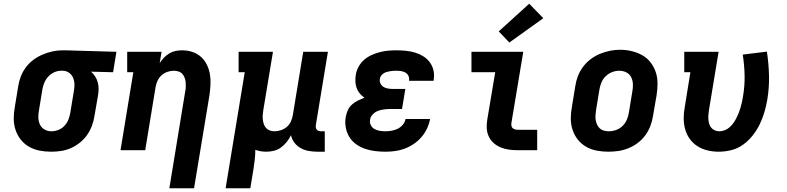

<svg xmlns="http://www.w3.org/2000/svg" viewBox="-20 -809 4240 1034"><path d="M255 8Q223 8 192.5 2Q162 -4 136 -19Q110 -34 91.5 -57.5Q73 -81 63.5 -110Q54 -139 54 -170.5Q54 -202 60 -234L78 -344Q82 -371 92 -397Q102 -423 119 -446Q136 -469 159.5 -486.5Q183 -504 209 -515Q235 -526 262 -532Q289 -538 316 -538Q320 -538 324.5 -538Q329 -538 333 -538L607 -530L589 -420L470 -423Q483 -412 492 -398Q501 -384 506 -367Q511 -350 511 -332Q511 -314 508 -296L489 -186Q485 -159 475.5 -133Q466 -107 450 -83.5Q434 -60 411 -41.5Q388 -23 362 -11.5Q336 0 309 4Q282 8 255 8ZM257 -102Q276 -102 295 -109.5Q314 -117 328 -132.5Q342 -148 349 -166.5Q356 -185 359 -204L377 -314Q381 -333 381 -352Q381 -371 374.5 -388Q368 -405 353.5 -416Q339 -427 320 -428H315Q313 -428 311.5 -428Q310 -428 309 -428Q290 -428 271.5 -419.5Q253 -411 239.5 -396Q226 -381 218.5 -363Q211 -345 208 -326L190 -216Q186 -196 186.5 -176Q187 -156 195 -138.5Q203 -121 220 -111.5Q237 -102 257 -102Z M892 205 977 -314Q980 -327 980.5 -340Q981 -353 980 -365.5Q979 -378 974.5 -390Q970 -402 962 -411Q954 -420 941.5 -424Q929 -428 916 -428Q899 -428 881.5 -422Q864 -416 850.5 -404Q837 -392 829 -375Q821 -358 818 -341L762 0H629L698 -420H665V-530H850L840 -469Q850 -485 863 -498.5Q876 -512 892 -521.5Q908 -531 925.5 -534.5Q943 -538 961 -538Q989 -538 1015.5 -529.5Q1042 -521 1062 -503Q1082 -485 1094 -460.5Q1106 -436 1110.5 -409Q1115 -382 1113.5 -353Q1112 -324 1108 -296L1025 205Z M1195 205 1298 -420H1265V-530H1450L1398 -216Q1396 -203 1395 -190Q1394 -177 1395.5 -164.5Q1397 -152 1401 -140Q1405 -128 1413.5 -119Q1422 -110 1434 -106Q1446 -102 1459 -102Q1476 -102 1493.5 -108Q1511 -114 1525 -126Q1539 -138 1546.5 -155Q1554 -172 1557 -189L1613 -530H1746L1681 -136Q1680 -129 1681 -122.5Q1682 -116 1686 -111Q1690 -106 1696.5 -104Q1703 -102 1709 -102H1729V8H1691Q1667 8 1643.5 4Q1620 0 1600 -11Q1580 -22 1566 -40Q1552 -58 1547 -81Q1538 -62 1524.5 -45Q1511 -28 1493.5 -15Q1476 -2 1455 3Q1434 8 1414 8Q1399 8 1384 5.5Q1369 3 1355 -2Q1355 24 1352 50.5Q1349 77 1345 102L1328 205Z M2056 8Q2027 8 1999 4.5Q1971 1 1945 -8Q1919 -17 1897 -33Q1875 -49 1861 -72Q1847 -95 1842 -123Q1837 -151 1842 -179Q1845 -197 1853 -215Q1861 -233 1875.5 -246Q1890 -259 1907.5 -267.5Q1925 -276 1943 -283Q1929 -292 1918 -305Q1907 -318 1901 -334Q1895 -350 1894 -368.5Q1893 -387 1896 -405Q1899 -427 1910.5 -448.5Q1922 -470 1940 -486Q1958 -502 1980 -512Q2002 -522 2024.5 -528Q2047 -534 2070 -536Q2093 -538 2115 -538Q2141 -538 2166 -535.5Q2191 -533 2214.5 -526Q2238 -519 2258.5 -506.5Q2279 -494 2293.5 -475Q2308 -456 2314 -432Q2320 -408 2316 -383Q2316 -380 2315.5 -378Q2315 -376 2315 -374H2183Q2183 -375 2183 -375.5Q2183 -376 2183 -377Q2185 -389 2179.5 -400.5Q2174 -412 2163.5 -418Q2153 -424 2140.5 -426Q2128 -428 2115 -428Q2107 -428 2098 -427.5Q2089 -427 2080.5 -425.5Q2072 -424 2063 -421.5Q2054 -419 2046 -414Q2038 -409 2032.5 -401.5Q2027 -394 2026 -385Q2023 -372 2029 -359.5Q2035 -347 2046 -340.5Q2057 -334 2070.5 -332Q2084 -330 2098 -330H2163L2145 -222H2080Q2070 -222 2059 -221Q2048 -220 2037.5 -218Q2027 -216 2016 -212Q2005 -208 1996 -201Q1987 -194 1980.5 -184.5Q1974 -175 1973 -164Q1970 -149 1977 -135Q1984 -121 1997 -114Q2010 -107 2025 -104.5Q2040 -102 2056 -102Q2072 -102 2089 -105Q2106 -108 2121.5 -115.5Q2137 -123 2149 -137Q2161 -151 2164 -168H2296Q2291 -141 2279.5 -116.5Q2268 -92 2250 -71Q2232 -50 2208.5 -34Q2185 -18 2159.5 -8.5Q2134 1 2107.5 4.5Q2081 8 2056 8Z M2769 0Q2746 0 2722.5 -3Q2699 -6 2678 -14.5Q2657 -23 2640 -37.5Q2623 -52 2613 -72.5Q2603 -93 2601.5 -116.5Q2600 -140 2604 -164L2647 -420H2519V-530H2798L2734 -146Q2733 -138 2734.5 -130.5Q2736 -123 2741.5 -118.5Q2747 -114 2754.5 -112Q2762 -110 2769 -110H2873V0ZM2723 -580 2666 -640 2830 -789 2906 -711Z M3256 8Q3224 8 3193 2Q3162 -4 3136 -19Q3110 -34 3091.5 -57.5Q3073 -81 3063.5 -110Q3054 -139 3054 -170.5Q3054 -202 3060 -234L3078 -344Q3082 -372 3092 -398.5Q3102 -425 3119.5 -448.5Q3137 -472 3160.5 -490Q3184 -508 3211 -519Q3238 -530 3265 -535.5Q3292 -541 3320 -541Q3352 -541 3382.5 -533.5Q3413 -526 3439 -511.5Q3465 -497 3483.5 -473Q3502 -449 3511.5 -420.5Q3521 -392 3521 -360Q3521 -328 3516 -296L3497 -186Q3493 -159 3483 -132Q3473 -105 3456 -81.5Q3439 -58 3415.5 -40Q3392 -22 3365 -11Q3338 0 3310.5 4Q3283 8 3256 8ZM3258 -102Q3278 -102 3298 -109Q3318 -116 3333 -131Q3348 -146 3356 -165Q3364 -184 3367 -204L3385 -314Q3389 -334 3388.5 -354.5Q3388 -375 3379.5 -392.5Q3371 -410 3353.5 -419Q3336 -428 3315 -428Q3295 -428 3276 -420.5Q3257 -413 3242 -398.5Q3227 -384 3219 -365Q3211 -346 3208 -326L3190 -216Q3188 -203 3187 -189Q3186 -175 3188 -162.5Q3190 -150 3195.5 -138Q3201 -126 3210 -117.5Q3219 -109 3232 -105.5Q3245 -102 3258 -102Z M3851 8Q3820 8 3790.5 1Q3761 -6 3736.5 -21.5Q3712 -37 3695 -60.5Q3678 -84 3670 -112.5Q3662 -141 3662 -172Q3662 -203 3668 -234L3698 -420H3665V-530H3850L3798 -216Q3796 -203 3795 -190.5Q3794 -178 3795 -165.5Q3796 -153 3799.5 -141.5Q3803 -130 3810.5 -121Q3818 -112 3829.5 -107Q3841 -102 3854 -102Q3868 -102 3882.5 -107.5Q3897 -113 3909 -123.5Q3921 -134 3930 -147Q3939 -160 3946 -173.5Q3953 -187 3958.5 -201Q3964 -215 3968 -229.5Q3972 -244 3975.5 -258.5Q3979 -273 3981 -287Q3991 -345 3990 -401.5Q3989 -458 3980 -515L4110 -531Q4120 -466 4121.5 -401.5Q4123 -337 4112 -271Q4106 -237 4096.5 -204.5Q4087 -172 4071.5 -140Q4056 -108 4033.5 -79.5Q4011 -51 3982 -30Q3953 -9 3918.5 -0.5Q3884 8 3851 8Z"/></svg>

Font: Iosevka Slab XBdExObl
Style: Regular
Weight: 800
Width: 7
Italic angle: -9°
Monospace: yes
Designer: Belleve Invis
Foundry: Belleve Invis
Version: Version 11.1.0; ttfautohint (v1.8.3)